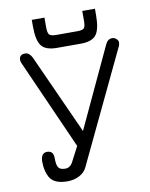

<svg xmlns="http://www.w3.org/2000/svg" viewBox="-88 -855 724 925"><g transform="rotate(-10 274.0 -392.0)"><path d="M345 -636H228Q173 -636 152.5 -663Q132 -690 132 -758V-790H194V-742Q194 -715 202 -706.5Q210 -698 236 -698H338Q364 -698 371.5 -706Q379 -714 379 -742V-790H441V-758Q441 -690 420.5 -663Q400 -636 345 -636ZM105 -611 282 -220 465 -612Q476 -636 498 -636Q509 -636 518 -628Q527 -620 527 -611Q527 -602 524 -594L262 -44Q251 -21 225 -7.5Q199 6 167 6Q101 6 80 -32Q63 -64 63 -107Q63 -151 94 -151Q125 -151 125 -116Q125 -80 134 -68Q143 -56 167 -56Q191 -56 204 -81L242 -154L47 -593Q43 -601 43 -609Q43 -636 72 -636Q92 -636 105 -611Z"/></g></svg>

Font: Jura Medium
Style: Regular
Weight: 500
Designer: Daniel Johnson, Alexei Vanyashin
Foundry: Daniel Johnson
Version: Version 5.103